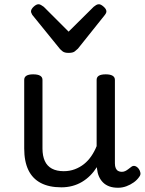

<svg xmlns="http://www.w3.org/2000/svg" viewBox="-20 -865 685 904"><path d="M269 17Q211 17 172 -3.5Q133 -24 113.5 -64.5Q94 -105 94 -166V-489Q94 -502 104.5 -508.5Q115 -515 136 -515Q158 -515 169 -508.5Q180 -502 180 -489V-166Q180 -131 191 -107Q202 -83 224.5 -71Q247 -59 280 -59Q308 -59 332 -68Q356 -77 375.5 -92.5Q395 -108 410 -130Q425 -152 435 -177V-489Q435 -502 445.5 -508.5Q456 -515 478 -515Q499 -515 510 -508.5Q521 -502 521 -489V-96Q521 -82 525 -73Q529 -64 536.5 -60Q544 -56 553 -56Q562 -56 569.5 -59.5Q577 -63 584.5 -69Q592 -75 599 -80Q607 -86 616.5 -83Q626 -80 634 -69Q639 -62 641 -52Q643 -42 636 -33Q626 -18 610 -6.5Q594 5 575 12Q556 19 536 19Q512 19 494.5 12.5Q477 6 465 -6Q453 -18 446 -34Q439 -50 437 -69L436 -78Q422 -56 404.5 -38.5Q387 -21 366 -8.5Q345 4 320.5 10.5Q296 17 269 17ZM446 -845Q455 -845 468 -833.5Q481 -822 481 -811Q481 -809 480 -805.5Q479 -802 474 -795L347 -636Q341 -630 332 -623Q323 -616 303 -616Q284 -616 275 -623Q266 -630 261 -636L132 -795Q128 -802 127 -805.5Q126 -809 126 -811Q126 -822 138.5 -833.5Q151 -845 161 -845Q167 -845 173 -841.5Q179 -838 186 -833L303 -716L421 -833Q427 -838 433 -841.5Q439 -845 446 -845Z"/></svg>

Font: Playwrite PL
Style: Regular
Weight: 400
Designer: Veronika Burian, José Scaglione
Foundry: TypeTogether
Version: Version 1.002